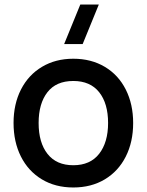

<svg xmlns="http://www.w3.org/2000/svg" viewBox="-20 -815 650 850"><path d="M346 -620H264L335.5 -795H417.5ZM40 -270.5Q40 -354.5 73 -419Q106 -483.5 166 -519.2Q226 -555 304.5 -555Q384 -555 444.2 -519Q504.5 -483 537 -418.2Q569.5 -353.5 569.5 -270.5Q569.5 -186.5 536.8 -121.8Q504 -57 444 -21Q384 15 304.5 15Q225 15 165 -21.2Q105 -57.5 72.5 -122.2Q40 -187 40 -270.5ZM458.5 -270.5Q458.5 -357 419 -406.8Q379.5 -456.5 304.5 -456.5Q228.5 -456.5 189.8 -406.5Q151 -356.5 151 -270.5Q151 -183.5 190.5 -133.5Q230 -83.5 304.5 -83.5Q379.5 -83.5 419 -134.2Q458.5 -185 458.5 -270.5Z"/></svg>

Font: Manrope KiralyPet SmBd KiralyPet
Style: Regular
Weight: 600
Designer: Mikhail Sharanda
Foundry: Mikhail Sharanda
Version: Version 4.502